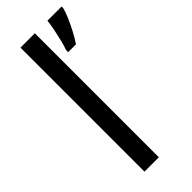

<svg xmlns="http://www.w3.org/2000/svg" viewBox="-248 -796 832 832"><g transform="rotate(-45 168.5 -380.0)"><path d="M173 0H85V-760H173ZM337 -751Q333 -733 321.5 -706Q310 -679 295 -650.5Q280 -622 265 -600H217V-612Q224 -631 230.5 -657.5Q237 -684 242.5 -711.5Q248 -739 250 -760H337Z"/></g></svg>

Font: Noto Sans NKo
Style: Regular
Weight: 400
Designer: Monotype Design Team
Foundry: Monotype Imaging Inc.
Version: Version 2.003; ttfautohint (v1.8.4.7-5d5b)